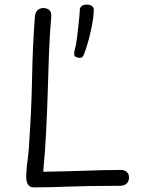

<svg xmlns="http://www.w3.org/2000/svg" viewBox="-20 -810 623 835"><path d="M132 -740Q134 -758 144.5 -766.5Q155 -775 168 -775Q184 -775 194 -766.5Q204 -758 203 -740Q196 -660 193 -576Q190 -492 187.5 -407Q185 -322 180.5 -235.5Q176 -149 168 -63Q218 -64 262.5 -65Q307 -66 348.5 -67.5Q390 -69 429 -70Q468 -71 507 -71Q521 -71 531 -62.5Q541 -54 541 -38Q541 -21 530.5 -11.5Q520 -2 500 -2Q428 -2 374 -1Q320 0 278.5 1.5Q237 3 201 4Q165 5 128 5Q109 5 101.5 -8Q94 -21 94 -40Q94 -61 96.5 -84.5Q99 -108 102.5 -134.5Q106 -161 107 -192Q117 -333 119.5 -472.5Q122 -612 132 -740ZM317 -560Q305 -563 303.5 -569.5Q302 -576 303 -584Q311 -613 315 -646.5Q319 -680 322.5 -711.5Q326 -743 327 -765Q327 -776 334.5 -783Q342 -790 357 -790Q373 -790 381 -783Q389 -776 388 -764Q387 -736 380.5 -702.5Q374 -669 365.5 -636.5Q357 -604 346 -576Q343 -566 336.5 -561Q330 -556 317 -560Z"/></svg>

Font: Playpen Sans Light
Style: Regular
Weight: 300
Designer: Laura Meseguer, Veronika Burian, José Scaglione
Foundry: TypeTogether
Version: Version 1.001